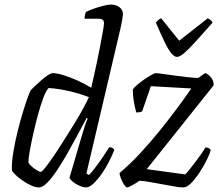

<svg xmlns="http://www.w3.org/2000/svg" viewBox="-20 -820 982 840"><path d="M150 0Q135 0 115.5 -9Q96 -18 77.5 -31Q59 -44 46.5 -56.5Q34 -69 32 -75Q31 -111 38.5 -156Q46 -201 57.5 -247Q69 -293 81 -332Q93 -371 102.5 -397Q112 -423 116 -427Q122 -433 134.5 -445Q147 -457 162 -470Q177 -483 190 -491.5Q203 -500 211 -500Q228 -500 256.5 -491.5Q285 -483 317.5 -468.5Q350 -454 379 -436Q382 -448 388.5 -477Q395 -506 403 -543Q411 -580 418 -617Q425 -654 430 -682Q435 -710 435 -719Q435 -728 429.5 -733Q424 -738 413 -738H350Q350 -746 352 -755Q354 -764 356 -768Q373 -776 393 -783Q413 -790 433 -795Q453 -800 466 -800Q486 -800 502 -789Q518 -778 518 -757Q518 -754 515 -735.5Q512 -717 506 -691L358 -61L369 -54Q380 -65 396.5 -86.5Q413 -108 430 -133Q447 -158 458 -176Q467 -176 473 -172Q479 -168 480 -164Q472 -143 458 -115Q444 -87 426 -61Q408 -35 389.5 -17.5Q371 0 356 0Q347 0 335 -4.5Q323 -9 312 -15.5Q301 -22 293.5 -29.5Q286 -37 284 -42L340 -233Q347 -256 353.5 -276Q360 -296 364 -301L359 -304Q341 -270 319 -229Q297 -188 274 -147.5Q251 -107 228.5 -73.5Q206 -40 186 -20Q166 0 150 0ZM159 -68Q163 -68 178 -86.5Q193 -105 214 -136Q235 -167 258 -203.5Q281 -240 304 -277Q327 -314 344 -345.5Q361 -377 369 -395Q328 -411 282 -421.5Q236 -432 193 -435Q181 -423 169 -390.5Q157 -358 145.5 -315.5Q134 -273 124.5 -230.5Q115 -188 109.5 -155Q104 -122 104 -109Q109 -100 120 -90.5Q131 -81 142.5 -74.5Q154 -68 159 -68ZM537 0Q531 0 523 -12Q515 -24 509 -39.5Q503 -55 503 -63Q546 -99 590.5 -146.5Q635 -194 677 -246Q719 -298 755 -346.5Q791 -395 817 -433L640 -443L602 -333Q599 -331 592 -329.5Q585 -328 576 -328Q571 -347 566 -373.5Q561 -400 561 -427Q564 -435 578 -447Q592 -459 609 -471Q626 -483 641 -491.5Q656 -500 661 -500Q668 -500 692.5 -496.5Q717 -493 748 -489Q779 -485 805.5 -482Q832 -479 844 -479Q848 -479 855 -484Q862 -489 869 -494.5Q876 -500 878 -500Q881 -500 890 -494Q899 -488 907 -476Q915 -464 915 -447L622 -80L790 -57Q795 -61 806.5 -75Q818 -89 831.5 -107Q845 -125 858 -143Q871 -161 879 -175Q887 -175 893.5 -171.5Q900 -168 902 -164Q898 -147 884.5 -120Q871 -93 853 -65.5Q835 -38 816.5 -19Q798 0 782 0Q767 0 741.5 -4.5Q716 -9 686.5 -14.5Q657 -20 630.5 -24.5Q604 -29 590 -29Q576 -19 558.5 -9.5Q541 0 537 0ZM754 -571Q743 -571 729.5 -587Q716 -603 700 -636.5Q684 -670 662 -721Q666 -726 670.5 -731Q675 -736 685 -740L764 -642L889 -740Q897 -736 903 -730.5Q909 -725 910 -721Q865 -670 834.5 -636.5Q804 -603 785 -587Q766 -571 754 -571Z"/></svg>

Font: Texturina Medium 12pt ExtraLight
Style: Italic
Weight: 250
Italic angle: -11°
Version: Version 1.002